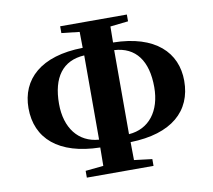

<svg xmlns="http://www.w3.org/2000/svg" viewBox="-82 -853 1053 947"><g transform="rotate(-10 444.5 -379.0)"><path d="M278 0H612V-34L522 -45L521 -135C728 -140 834 -236 834 -387C834 -529 732 -631 521 -634L522 -714L612 -724V-758H278V-724L368 -714L369 -634C158 -631 54 -531 54 -387C54 -235 162 -139 369 -135L368 -43L278 -34ZM370 -174C268 -181 206 -261 206 -382C206 -514 261 -590 370 -596V-398V-352ZM520 -596C627 -590 683 -514 683 -382C683 -262 621 -182 520 -175V-353V-398Z"/></g></svg>

Font: Noto Serif CJK SC Black
Style: Regular
Weight: 900
Designer: Ryoko NISHIZUKA 西塚涼子 (kana & ideographs); Frank Grießhammer (Latin, Greek & Cyrillic); Wenlong ZHANG 张文龙 (bopomofo); San
Foundry: Adobe
Version: Version 2.001;hotconv 1.1.0;makeotfexe 2.6.0